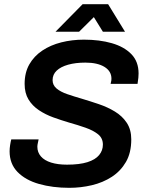

<svg xmlns="http://www.w3.org/2000/svg" viewBox="-20 -888 707 920"><path d="M312 12Q232 12 167 -6.5Q102 -25 64 -64Q26 -103 26 -163Q26 -177 28.5 -193Q31 -209 34 -220H165Q164 -214 161.5 -203.5Q159 -193 159 -185Q159 -158 176 -138.5Q193 -119 225 -109Q257 -99 301 -99Q361 -99 399 -111Q437 -123 455 -145Q473 -167 473 -195Q473 -226 450 -244.5Q427 -263 390 -276Q353 -289 310 -301Q273 -312 235.5 -325.5Q198 -339 166.5 -360Q135 -381 116.5 -411.5Q98 -442 98 -486Q98 -540 120.5 -579.5Q143 -619 182.5 -645.5Q222 -672 273.5 -685Q325 -698 382 -698Q457 -698 516 -681Q575 -664 609.5 -628.5Q644 -593 644 -536Q644 -527 643 -515.5Q642 -504 639 -486H510Q513 -497 513.5 -502.5Q514 -508 514 -511Q514 -547 480.5 -567.5Q447 -588 389 -588Q342 -588 306.5 -578Q271 -568 251.5 -549.5Q232 -531 232 -504Q232 -480 251 -464Q270 -448 302 -437Q334 -426 372 -415Q412 -403 453.5 -389Q495 -375 530.5 -353.5Q566 -332 587.5 -299.5Q609 -267 609 -220Q609 -156 583.5 -112Q558 -68 515.5 -40.5Q473 -13 420 -0.5Q367 12 312 12ZM246 -736 376 -868H498L579 -736H473L408 -841L464 -840L359 -736Z"/></svg>

Font: Archivo Variable SemiBold
Style: Italic
Weight: 600
Italic angle: -10°
Designer: Hector Gatti
Foundry: Omnibus-Type
Version: Version 2.001